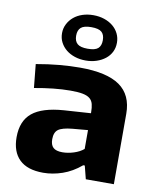

<svg xmlns="http://www.w3.org/2000/svg" viewBox="-90 -888 796 964"><g transform="rotate(10 308.0 -406.5)"><path d="M196 5Q115 5 74.5 -34.5Q34 -74 34 -148Q34 -231 84.5 -272.5Q135 -314 244 -322L381 -331V-335Q381 -360 376.5 -377.5Q372 -395 359 -405.5Q346 -416 322.5 -420.5Q299 -425 261 -425Q219 -425 172.5 -420Q126 -415 77 -406L65 -526Q127 -537 182.5 -542Q238 -547 288 -547Q425 -547 490.5 -501Q556 -455 556 -359V0H413L396 -67H388Q343 -29 293.5 -12Q244 5 196 5ZM273 -113Q301 -113 331 -122.5Q361 -132 381 -149V-245L302 -238Q251 -233 231.5 -218.5Q212 -204 212 -169Q212 -140 226.5 -126.5Q241 -113 273 -113ZM308 -587Q278 -587 252.5 -595.5Q227 -604 208.5 -619Q190 -634 179 -655Q168 -676 168 -702Q168 -727 179 -748.5Q190 -770 208.5 -785.5Q227 -801 252.5 -809.5Q278 -818 308 -818Q338 -818 363.5 -809.5Q389 -801 408 -785.5Q427 -770 437.5 -748.5Q448 -727 448 -702Q448 -676 437.5 -655Q427 -634 408 -619Q389 -604 363.5 -595.5Q338 -587 308 -587ZM308 -647Q346 -647 361 -660.5Q376 -674 376 -702Q376 -730 361 -743.5Q346 -757 308 -757Q271 -757 255.5 -743.5Q240 -730 240 -702Q240 -674 255.5 -660.5Q271 -647 308 -647Z"/></g></svg>

Font: Encode Sans Wide
Style: Bold
Weight: 700
Designer: Pablo Impallari, Andres Torresi
Foundry: Pablo Impallari, Andres Torresi
Version: Version 1.000; ttfautohint (v1.00) -l 8 -r 50 -G 200 -x 14 -